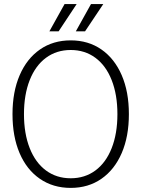

<svg xmlns="http://www.w3.org/2000/svg" viewBox="-20 -907 690 937"><path d="M41 -350Q41 -459 76 -540Q111 -621 175 -665.5Q239 -710 325 -710Q411 -710 475 -665.5Q539 -621 574 -540Q609 -459 609 -350Q609 -241 574 -160Q539 -79 475 -34.5Q411 10 325 10Q239 10 174.5 -34.5Q110 -79 75.5 -160Q41 -241 41 -350ZM553 -350Q553 -445 525 -516Q497 -587 445.5 -625Q394 -663 325 -663Q256 -663 204.5 -625Q153 -587 125 -516Q97 -445 97 -350Q97 -255 125 -184Q153 -113 204.5 -75Q256 -37 325 -37Q394 -37 445.5 -75Q497 -113 525 -184Q553 -255 553 -350ZM295 -887H354L266 -754H221ZM424 -887H484L395 -754H350Z"/></svg>

Font: Sarabun ExtraLight
Style: Regular
Weight: 275
Designer: Suppakit Chalermlarp | Katatrad Co.,Ltd.
Foundry: Cadson Demak Co.,Ltd.
Version: Version 1.000; ttfautohint (v1.6)